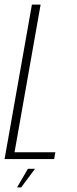

<svg xmlns="http://www.w3.org/2000/svg" viewBox="-42 -695 335 839"><path d="M-22 0H194.5L200 -29.5H21.5L135.5 -675H97.5ZM32.5 124H50.5L111 42.5H80Z"/></svg>

Font: Anybody Condensed ExtraLight
Style: Italic
Weight: 250
Width: 3
Italic angle: -10°
Version: Version 1.113;gftools[0.9.25]